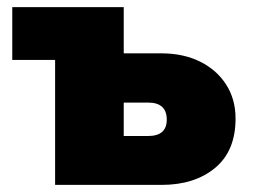

<svg xmlns="http://www.w3.org/2000/svg" viewBox="-20 -520 716 540"><path d="M433.5 -370Q495.5 -370 542.5 -346.8Q589.5 -323.5 616 -282.2Q642.5 -241 642.5 -186.5Q642.5 -95.5 585 -47.8Q527.5 0 434.5 0H135V-351.5H14.5V-500H328V-370ZM396.5 -137.5Q449 -137.5 449 -183.5Q449 -231.5 396.5 -231.5H328V-137.5Z"/></svg>

Font: Overused Grotesk Black
Style: Regular
Weight: 900
Version: Version 0.004